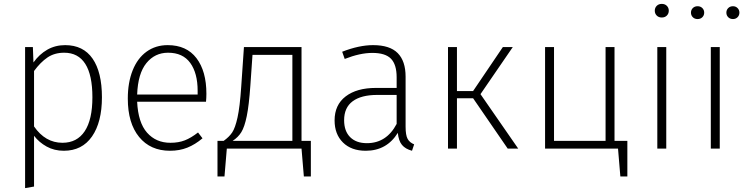

<svg xmlns="http://www.w3.org/2000/svg" viewBox="-20 -764 3829 987"><path d="M504 -264Q504 -136 453 -62.5Q402 11 308 11Q259 11 220 -10.5Q181 -32 155 -66V195L109 203V-522H149L152 -443Q182 -485 223 -508.5Q264 -532 315 -532Q408 -532 456 -462.5Q504 -393 504 -264ZM455 -264Q455 -378 418.5 -435.5Q382 -493 310 -493Q260 -493 224 -468.5Q188 -444 155 -399V-114Q213 -30 301 -30Q376 -30 415.5 -89.5Q455 -149 455 -264Z M1039 -241H685Q690 -134 736 -82Q782 -30 856 -30Q898 -30 930 -42.5Q962 -55 998 -83L1021 -53Q983 -21 943 -5Q903 11 854 11Q753 11 695 -60Q637 -131 637 -257Q637 -340 662 -402.5Q687 -465 733.5 -498.5Q780 -532 842 -532Q939 -532 990 -465Q1041 -398 1041 -282Q1041 -261 1039 -241ZM996 -297Q996 -388 958 -440.5Q920 -493 844 -493Q776 -493 732.5 -439.5Q689 -386 685 -278H996Z M1578 -40V143H1542L1530 0H1146L1134 143H1098V-40H1130Q1158 -60 1173.5 -83Q1189 -106 1201 -160Q1213 -214 1220 -318L1234 -522H1530V-40ZM1483 -482H1278L1267 -324Q1260 -223 1248.5 -167Q1237 -111 1220.5 -84.5Q1204 -58 1176 -40H1483Z M2109 -22 2098 11Q2064 2 2046.5 -19Q2029 -40 2025 -81Q1968 11 1860 11Q1786 11 1743 -31.5Q1700 -74 1700 -145Q1700 -225 1757 -268.5Q1814 -312 1912 -312H2019V-367Q2019 -432 1990 -462Q1961 -492 1894 -492Q1831 -492 1752 -461L1739 -498Q1826 -532 1898 -532Q1984 -532 2024.5 -491Q2065 -450 2065 -370V-113Q2065 -69 2075.5 -50Q2086 -31 2109 -22ZM2019 -127V-276H1919Q1837 -276 1793 -243.5Q1749 -211 1749 -146Q1749 -90 1780 -59Q1811 -28 1866 -28Q1967 -28 2019 -127Z M2450 -280 2644 0H2590L2412 -259H2329V0H2283V-522H2329V-296H2412L2565 -522H2616Z M3205 -40V143H3169L3157 0H2782V-522H2828V-40H3093V-522H3139V-40Z M3405 0H3359V-522H3405ZM3418 -709Q3418 -694 3408 -684Q3398 -674 3382 -674Q3366 -674 3356 -684Q3346 -694 3346 -709Q3346 -724 3356 -734Q3366 -744 3382 -744Q3398 -744 3408 -734Q3418 -724 3418 -709Z M3680 0H3634V-522H3680ZM3600 -699Q3600 -685 3590.5 -675.5Q3581 -666 3566 -666Q3551 -666 3541.5 -675.5Q3532 -685 3532 -699Q3532 -713 3541.5 -722.5Q3551 -732 3566 -732Q3581 -732 3590.5 -722.5Q3600 -713 3600 -699ZM3781 -699Q3781 -685 3771.5 -675.5Q3762 -666 3748 -666Q3733 -666 3723.5 -675.5Q3714 -685 3714 -699Q3714 -713 3723.5 -722.5Q3733 -732 3748 -732Q3762 -732 3771.5 -722.5Q3781 -713 3781 -699Z"/></svg>

Font: FiraGO ExtraLight
Style: Regular
Weight: 200
Designer: bBox Type
Foundry: bBox Type GmbH
Version: Version 1.001